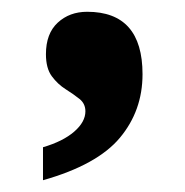

<svg xmlns="http://www.w3.org/2000/svg" viewBox="-20 -667 314 326"><path d="M53 -361V-417Q87 -427 106 -443.5Q125 -460 125 -478Q125 -491 115 -499Q105 -507 91.5 -515.5Q78 -524 68 -537.5Q58 -551 58 -575Q58 -610 78 -628.5Q98 -647 128 -647Q222 -647 222 -541Q222 -479 183.5 -433Q145 -387 53 -361Z"/></svg>

Font: Noto Serif Hebrew SemiCondensed Black
Style: Regular
Weight: 900
Width: 4
Designer: Monotype Design Team
Foundry: Monotype Imaging Inc.
Version: Version 2.004; ttfautohint (v1.8.4.7-5d5b)